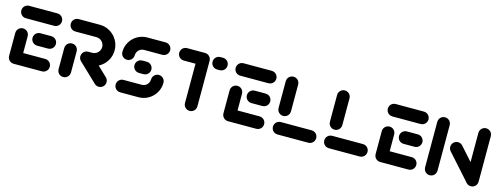

<svg xmlns="http://www.w3.org/2000/svg" viewBox="-19 -1089 4319 1659"><g transform="rotate(15 2140.5 -259.0)"><path d="M40.7 -51.9V-261.1Q40.7 -276.3 48.1 -289.1Q55.6 -301.9 68.3 -309.3Q81.1 -316.7 96.3 -316.7Q111.5 -316.7 124.3 -309.3Q137 -301.9 144.4 -289.1Q151.9 -276.3 151.9 -261.1V-51.9ZM404.8 -55.6Q404.8 -40.4 397.4 -27.6Q390 -14.8 377.2 -7.4Q364.4 0 349.3 0H96.3Q81.1 0 68.3 -7.4Q55.6 -14.8 48.1 -27.6Q40.7 -40.4 40.7 -55.6Q40.7 -70.7 48.1 -83.5Q55.6 -96.3 68.3 -103.7Q81.1 -111.1 96.3 -111.1H349.3Q364.4 -111.1 377.2 -103.7Q390 -96.3 397.4 -83.5Q404.8 -70.7 404.8 -55.6ZM195.6 -259.3Q195.6 -274.4 203 -287.2Q210.4 -300 223.1 -307.4Q235.9 -314.8 251.1 -314.8H349.3Q364.4 -314.8 377.2 -307.4Q390 -300 397.4 -287.2Q404.8 -274.4 404.8 -259.3Q404.8 -244.1 397.4 -231.3Q390 -218.5 377.2 -211.1Q364.4 -203.7 349.3 -203.7H251.1Q235.9 -203.7 223.1 -211.1Q210.4 -218.5 203 -231.3Q195.6 -244.1 195.6 -259.3ZM40.7 -463Q40.7 -478.1 48.1 -490.9Q55.6 -503.7 68.3 -511.1Q81.1 -518.5 96.3 -518.5H349.3Q364.4 -518.5 377.2 -511.1Q390 -503.7 397.4 -490.9Q404.8 -478.1 404.8 -463Q404.8 -447.8 397.4 -435Q390 -422.2 377.2 -414.8Q364.4 -407.4 349.3 -407.4H96.3Q81.1 -407.4 68.3 -414.8Q55.6 -422.2 48.1 -435Q40.7 -447.8 40.7 -463Z M538.9 0Q523.7 0 510.9 -7.4Q498.1 -14.8 490.7 -27.6Q483.3 -40.4 483.3 -55.6V-244.8Q483.3 -260 490.7 -272.8Q498.1 -285.6 510.9 -293Q523.7 -300.4 538.9 -300.4Q554.1 -300.4 566.9 -293Q579.6 -285.6 587 -272.8Q594.4 -260 594.4 -244.8V-55.6Q594.4 -40.4 587 -27.6Q579.6 -14.8 566.9 -7.4Q554.1 0 538.9 0ZM913 -53.7Q913 -38.5 905.6 -25.7Q898.1 -13 885.4 -5.6Q872.6 1.9 857.4 1.9Q846.3 1.9 836.5 -2.2Q826.7 -6.3 818.9 -13.7L653.3 -171.5Q645.2 -179.6 640.6 -189.8Q635.9 -200 635.9 -211.9Q635.9 -227 643.3 -239.8Q650.7 -252.6 663.5 -260Q676.3 -267.4 691.5 -267.4Q702.2 -267.4 712.2 -263.3Q722.2 -259.3 729.6 -252.2L895.9 -93.7Q904.1 -85.9 908.5 -75.6Q913 -65.2 913 -53.7ZM635.9 -211.9Q635.9 -227 643.3 -239.8Q650.7 -252.6 663.5 -260Q676.3 -267.4 691.5 -267.4H728.1Q747.4 -267.4 763.3 -276.9Q779.3 -286.3 788.7 -302.2Q798.1 -318.1 798.1 -337.4Q798.1 -356.3 788.7 -372.4Q779.3 -388.5 763.3 -398Q747.4 -407.4 728.1 -407.4H538.9Q523.7 -407.4 510.9 -414.8Q498.1 -422.2 490.7 -435Q483.3 -447.8 483.3 -463Q483.3 -478.1 490.7 -490.9Q498.1 -503.7 510.9 -511.1Q523.7 -518.5 538.9 -518.5H728.1Q777.4 -518.5 819.1 -494.1Q860.7 -469.6 885 -428.1Q909.3 -386.7 909.3 -337.4Q909.3 -288.1 885 -246.5Q860.7 -204.8 819.1 -180.6Q777.4 -156.3 728.1 -156.3H691.5Q676.3 -156.3 663.5 -163.7Q650.7 -171.1 643.3 -183.9Q635.9 -196.7 635.9 -211.9Z M1333.7 -231.9Q1348.9 -231.9 1361.7 -224.4Q1374.4 -217 1381.9 -204.3Q1389.3 -191.5 1389.3 -176.3Q1389.3 -128.5 1365.6 -88Q1341.9 -47.4 1301.3 -23.7Q1260.7 0 1212.6 0H1049.3Q1034.1 0 1021.3 -7.4Q1008.5 -14.8 1001.1 -27.6Q993.7 -40.4 993.7 -55.6Q993.7 -70.7 1001.1 -83.5Q1008.5 -96.3 1021.3 -103.7Q1034.1 -111.1 1049.3 -111.1H1212.6Q1230.4 -111.1 1245.4 -119.8Q1260.4 -128.5 1269.3 -143.5Q1278.1 -158.5 1278.1 -176.3Q1278.1 -191.5 1285.6 -204.3Q1293 -217 1305.7 -224.4Q1318.5 -231.9 1333.7 -231.9ZM1258.9 -259.3Q1258.9 -244.1 1251.5 -231.3Q1244.1 -218.5 1231.3 -211.1Q1218.5 -203.7 1203.3 -203.7H1163Q1147.8 -203.7 1135 -211.1Q1122.2 -218.5 1114.8 -231.3Q1107.4 -244.1 1107.4 -259.3Q1107.4 -274.4 1114.8 -287.2Q1122.2 -300 1135 -307.4Q1147.8 -314.8 1163 -314.8H1203.3Q1218.5 -314.8 1231.3 -307.4Q1244.1 -300 1251.5 -287.2Q1258.9 -274.4 1258.9 -259.3ZM1032.6 -286.7Q1017.4 -286.7 1004.6 -294.1Q991.9 -301.5 984.4 -314.3Q977 -327 977 -342.2Q977 -390 1000.7 -430.6Q1024.4 -471.1 1065 -494.8Q1105.6 -518.5 1153.7 -518.5H1317Q1332.2 -518.5 1345 -511.1Q1357.8 -503.7 1365.2 -490.9Q1372.6 -478.1 1372.6 -463Q1372.6 -447.8 1365.2 -435Q1357.8 -422.2 1345 -414.8Q1332.2 -407.4 1317 -407.4H1153.7Q1135.9 -407.4 1120.9 -398.7Q1105.9 -390 1097 -375Q1088.1 -360 1088.1 -342.2Q1088.1 -327 1080.7 -314.3Q1073.3 -301.5 1060.6 -294.1Q1047.8 -286.7 1032.6 -286.7Z M1725.2 -461.5V-55.6Q1725.2 -40.4 1717.8 -27.6Q1710.4 -14.8 1697.6 -7.4Q1684.8 0 1669.6 0Q1654.4 0 1641.7 -7.4Q1628.9 -14.8 1621.5 -27.6Q1614.1 -40.4 1614.1 -55.6V-461.5ZM1453.3 -463Q1453.3 -478.1 1460.7 -490.9Q1468.1 -503.7 1480.9 -511.1Q1493.7 -518.5 1508.9 -518.5H1669.6Q1684.8 -518.5 1697.6 -511.1Q1710.4 -503.7 1717.8 -490.9Q1725.2 -478.1 1725.2 -463Q1725.2 -447.8 1717.8 -435Q1710.4 -422.2 1697.6 -414.8Q1684.8 -407.4 1669.6 -407.4H1508.9Q1493.7 -407.4 1480.9 -414.8Q1468.1 -422.2 1460.7 -435Q1453.3 -447.8 1453.3 -463ZM1751.5 -463Q1751.5 -478.1 1758.9 -490.9Q1766.3 -503.7 1779.1 -511.1Q1791.9 -518.5 1807 -518.5H1830.4Q1845.6 -518.5 1858.3 -511.1Q1871.1 -503.7 1878.5 -490.9Q1885.9 -478.1 1885.9 -463Q1885.9 -447.8 1878.5 -435Q1871.1 -422.2 1858.3 -414.8Q1845.6 -407.4 1830.4 -407.4H1807Q1791.9 -407.4 1779.1 -414.8Q1766.3 -422.2 1758.9 -435Q1751.5 -447.8 1751.5 -463Z M1958.1 -51.9V-261.1Q1958.1 -276.3 1965.6 -289.1Q1973 -301.9 1985.7 -309.3Q1998.5 -316.7 2013.7 -316.7Q2028.9 -316.7 2041.7 -309.3Q2054.4 -301.9 2061.9 -289.1Q2069.3 -276.3 2069.3 -261.1V-51.9ZM2322.2 -55.6Q2322.2 -40.4 2314.8 -27.6Q2307.4 -14.8 2294.6 -7.4Q2281.9 0 2266.7 0H2013.7Q1998.5 0 1985.7 -7.4Q1973 -14.8 1965.6 -27.6Q1958.1 -40.4 1958.1 -55.6Q1958.1 -70.7 1965.6 -83.5Q1973 -96.3 1985.7 -103.7Q1998.5 -111.1 2013.7 -111.1H2266.7Q2281.9 -111.1 2294.6 -103.7Q2307.4 -96.3 2314.8 -83.5Q2322.2 -70.7 2322.2 -55.6ZM2113 -259.3Q2113 -274.4 2120.4 -287.2Q2127.8 -300 2140.6 -307.4Q2153.3 -314.8 2168.5 -314.8H2266.7Q2281.9 -314.8 2294.6 -307.4Q2307.4 -300 2314.8 -287.2Q2322.2 -274.4 2322.2 -259.3Q2322.2 -244.1 2314.8 -231.3Q2307.4 -218.5 2294.6 -211.1Q2281.9 -203.7 2266.7 -203.7H2168.5Q2153.3 -203.7 2140.6 -211.1Q2127.8 -218.5 2120.4 -231.3Q2113 -244.1 2113 -259.3ZM1958.1 -463Q1958.1 -478.1 1965.6 -490.9Q1973 -503.7 1985.7 -511.1Q1998.5 -518.5 2013.7 -518.5H2266.7Q2281.9 -518.5 2294.6 -511.1Q2307.4 -503.7 2314.8 -490.9Q2322.2 -478.1 2322.2 -463Q2322.2 -447.8 2314.8 -435Q2307.4 -422.2 2294.6 -414.8Q2281.9 -407.4 2266.7 -407.4H2013.7Q1998.5 -407.4 1985.7 -414.8Q1973 -422.2 1965.6 -435Q1958.1 -447.8 1958.1 -463Z M2787.8 -55.6Q2787.8 -40.4 2780.4 -27.6Q2773 -14.8 2760.2 -7.4Q2747.4 0 2732.2 0H2456.3Q2441.1 0 2428.3 -7.4Q2415.6 -14.8 2408.1 -27.6Q2400.7 -40.4 2400.7 -55.6Q2400.7 -70.7 2408.1 -83.5Q2415.6 -96.3 2428.3 -103.7Q2441.1 -111.1 2456.3 -111.1H2732.2Q2747.4 -111.1 2760.2 -103.7Q2773 -96.3 2780.4 -83.5Q2787.8 -70.7 2787.8 -55.6ZM2461.9 -167.4Q2446.7 -167.4 2433.9 -174.8Q2421.1 -182.2 2413.7 -195Q2406.3 -207.8 2406.3 -223V-463Q2406.3 -478.1 2413.7 -490.9Q2421.1 -503.7 2433.9 -511.1Q2446.7 -518.5 2461.9 -518.5Q2477 -518.5 2489.8 -511.1Q2502.6 -503.7 2510 -490.9Q2517.4 -478.1 2517.4 -463V-223Q2517.4 -207.8 2510 -195Q2502.6 -182.2 2489.8 -174.8Q2477 -167.4 2461.9 -167.4Z M3247 -55.6Q3247 -40.4 3239.6 -27.6Q3232.2 -14.8 3219.4 -7.4Q3206.7 0 3191.5 0H2915.6Q2900.4 0 2887.6 -7.4Q2874.8 -14.8 2867.4 -27.6Q2860 -40.4 2860 -55.6Q2860 -70.7 2867.4 -83.5Q2874.8 -96.3 2887.6 -103.7Q2900.4 -111.1 2915.6 -111.1H3191.5Q3206.7 -111.1 3219.4 -103.7Q3232.2 -96.3 3239.6 -83.5Q3247 -70.7 3247 -55.6ZM2921.1 -167.4Q2905.9 -167.4 2893.1 -174.8Q2880.4 -182.2 2873 -195Q2865.6 -207.8 2865.6 -223V-463Q2865.6 -478.1 2873 -490.9Q2880.4 -503.7 2893.1 -511.1Q2905.9 -518.5 2921.1 -518.5Q2936.3 -518.5 2949.1 -511.1Q2961.9 -503.7 2969.3 -490.9Q2976.7 -478.1 2976.7 -463V-223Q2976.7 -207.8 2969.3 -195Q2961.9 -182.2 2949.1 -174.8Q2936.3 -167.4 2921.1 -167.4Z M3319.3 -51.9V-261.1Q3319.3 -276.3 3326.7 -289.1Q3334.1 -301.9 3346.9 -309.3Q3359.6 -316.7 3374.8 -316.7Q3390 -316.7 3402.8 -309.3Q3415.6 -301.9 3423 -289.1Q3430.4 -276.3 3430.4 -261.1V-51.9ZM3683.3 -55.6Q3683.3 -40.4 3675.9 -27.6Q3668.5 -14.8 3655.7 -7.4Q3643 0 3627.8 0H3374.8Q3359.6 0 3346.9 -7.4Q3334.1 -14.8 3326.7 -27.6Q3319.3 -40.4 3319.3 -55.6Q3319.3 -70.7 3326.7 -83.5Q3334.1 -96.3 3346.9 -103.7Q3359.6 -111.1 3374.8 -111.1H3627.8Q3643 -111.1 3655.7 -103.7Q3668.5 -96.3 3675.9 -83.5Q3683.3 -70.7 3683.3 -55.6ZM3474.1 -259.3Q3474.1 -274.4 3481.5 -287.2Q3488.9 -300 3501.7 -307.4Q3514.4 -314.8 3529.6 -314.8H3627.8Q3643 -314.8 3655.7 -307.4Q3668.5 -300 3675.9 -287.2Q3683.3 -274.4 3683.3 -259.3Q3683.3 -244.1 3675.9 -231.3Q3668.5 -218.5 3655.7 -211.1Q3643 -203.7 3627.8 -203.7H3529.6Q3514.4 -203.7 3501.7 -211.1Q3488.9 -218.5 3481.5 -231.3Q3474.1 -244.1 3474.1 -259.3ZM3319.3 -463Q3319.3 -478.1 3326.7 -490.9Q3334.1 -503.7 3346.9 -511.1Q3359.6 -518.5 3374.8 -518.5H3627.8Q3643 -518.5 3655.7 -511.1Q3668.5 -503.7 3675.9 -490.9Q3683.3 -478.1 3683.3 -463Q3683.3 -447.8 3675.9 -435Q3668.5 -422.2 3655.7 -414.8Q3643 -407.4 3627.8 -407.4H3374.8Q3359.6 -407.4 3346.9 -414.8Q3334.1 -422.2 3326.7 -435Q3319.3 -447.8 3319.3 -463Z M3817.4 0Q3802.2 0 3789.4 -7.4Q3776.7 -14.8 3769.3 -27.6Q3761.9 -40.4 3761.9 -55.6V-463Q3761.9 -478.1 3769.3 -490.9Q3776.7 -503.7 3789.4 -511.1Q3802.2 -518.5 3817.4 -518.5Q3832.6 -518.5 3845.4 -511.1Q3858.1 -503.7 3865.6 -490.9Q3873 -478.1 3873 -463V-55.6Q3873 -40.4 3865.6 -27.6Q3858.1 -14.8 3845.4 -7.4Q3832.6 0 3817.4 0ZM3925.6 -284.1Q3925.6 -299.3 3933 -312Q3940.4 -324.8 3953.1 -332.2Q3965.9 -339.6 3981.1 -339.6Q3993.3 -339.6 4004.1 -334.8Q4014.8 -330 4022.6 -321.1L4231.1 -88.1L4148.1 -14.1L3939.6 -247Q3925.6 -263 3925.6 -284.1ZM4185.2 0Q4170 0 4157.2 -7.4Q4144.4 -14.8 4137 -27.6Q4129.6 -40.4 4129.6 -55.6V-463Q4129.6 -478.1 4137 -490.9Q4144.4 -503.7 4157.2 -511.1Q4170 -518.5 4185.2 -518.5Q4200.4 -518.5 4213.1 -511.1Q4225.9 -503.7 4233.3 -490.9Q4240.7 -478.1 4240.7 -463V-55.6Q4240.7 -40.4 4233.3 -27.6Q4225.9 -14.8 4213.1 -7.4Q4200.4 0 4185.2 0Z"/></g></svg>

Font: 26F Galaxy Sans
Style: Regular
Weight: 400
Designer: C₂₉H₂₅N₃O₅
Version: Version 1.100;FEAKit 1.0